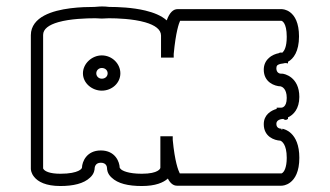

<svg xmlns="http://www.w3.org/2000/svg" viewBox="-20 -554 1049 610"><path d="M285.9 -321C285.9 -330.5 293.6 -338 303.4 -338C314.6 -338 322 -330.3 322 -321C322 -311.7 314.6 -304 303.4 -304C293.6 -304 285.9 -311.5 285.9 -321ZM243.5 -321C243.5 -289.6 272.6 -266 303.4 -266C335.6 -266 362.4 -290.1 362.4 -321C362.4 -351.5 336.2 -378 303.4 -378C272 -378 243.5 -351.9 243.5 -321ZM326.2 -496C351.6 -496 402.3 -494.3 441 -483.2C473 -474 491.6 -460.1 491.6 -441V-371H531.9V-382.5C538.5 -452.7 548.4 -479.8 552.2 -488H874C875 -487.7 891 -483.9 891 -436.9C891 -403.7 882.6 -392.2 877.9 -387.7C877.4 -387.2 876.9 -386.8 876.5 -386.5C875.4 -386.9 874 -387.2 872.5 -387.2C869.4 -387.2 867.2 -386.2 865.6 -385C856.3 -383.2 843.9 -378.9 834.1 -369.6C822.8 -359.7 818 -346.3 818 -332.6C818 -292.5 852.6 -280.1 871.8 -279.6C875.6 -278.6 891 -272.8 891 -242.9C891 -226.6 886.5 -219.5 883 -216.1C878.9 -212.2 875 -212 874.2 -212C874.1 -212 874 -212 874 -212H859V-208.1C840.8 -202.9 818 -189.3 818 -159.5C818 -119.7 851.5 -108 870.7 -107.1C873.4 -105.9 878 -103.4 882.7 -95.2C886.9 -87.6 891 -74.5 891 -52.7C891 -20.8 882.1 -8.6 878.5 -5.6C876.9 -4.2 875.1 -3.1 874.6 -3H551.2C546.3 -12.5 535.3 -40.7 528.8 -109.5V-121H489.5V-20.9C489.1 -18.8 487.6 -15 479.9 -10.7C472.3 -6.4 457.5 -2 430.6 -2C386.5 -2 368.6 -12.1 364.5 -16.1C362.1 -18.4 360.9 -20.1 360.3 -21.1C359.8 -39.6 346.3 -76 300.3 -76C255.5 -76 240.9 -40.7 240.4 -21.1C239.9 -19.4 237.8 -15.3 228.8 -11C219.3 -6.5 201.8 -2 172 -2C136.4 -2 123.8 -10.4 119.5 -15.1C118.1 -16.6 117.1 -18.2 117 -18.7V-443.1C117 -461.6 134.6 -474.9 165.5 -483.7C203.1 -494.4 254.5 -496 282.8 -496C291 -496 295.6 -495 303.4 -495C312.2 -495 316.9 -496 326.2 -496ZM78 -18C78 -14.7 78.9 -3.6 88.5 8C100.7 23.3 125.2 37 172 37C212.4 37 246.3 29.3 266.1 10.2C280 -2.1 280.7 -16.4 280.7 -19.8C280.8 -21.6 282.1 -37 300.3 -37C318 -37 320 -23.7 320 -20C320 -17 320.3 -2.4 334.6 10.2C354.3 29.2 387.3 37 430.6 37C474.3 37 499.2 26 513.3 13.3C521.2 28.9 531.2 36 542.2 36H874C877.7 36 889.5 35.1 901.7 25.9C917.2 14.4 931 -8.7 931 -52.7C931 -93.6 918.8 -117 905 -130.1C893.2 -141.2 882.8 -143.5 877.4 -145.1C876.3 -140 875.1 -140 874 -145.1C869.4 -145.1 858 -146.5 858 -160.6C858 -173.1 872.2 -175.8 880 -176.2C885 -172 890 -172 895 -176.2V-181.1C911.8 -188.7 931 -207.8 931 -246.1C931 -309.7 883.3 -320 876 -320H872C870 -320 858 -321.3 858 -337.2C858 -341.6 858.8 -343.8 861.4 -346.9C866 -350.8 878 -352.4 880 -352.4C885 -354 890 -354 895 -352.4V-357.8C912.3 -367 930 -390.5 930 -438.2C930 -481.3 916.6 -504 901.4 -515.3C889.3 -524.2 877.8 -525 874 -525H544.3C530.6 -525 518.7 -514.5 509.7 -489.2C492.4 -504.8 467.5 -514.2 442 -520.4C400.4 -530.4 354.4 -532 326.9 -532C319.4 -533 311.7 -533.5 303.8 -533.5C303.4 -533.5 287.8 -533 280 -532C242.1 -532 167.7 -529.8 120.4 -504.5C96.4 -491.7 78 -471.5 78 -442.3Z"/></svg>

Font: Platiipus Bold
Style: Bold
Weight: 400
Version: Version 001.000